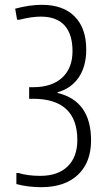

<svg xmlns="http://www.w3.org/2000/svg" viewBox="-20 -770 443 797"><path d="M151 7Q126 7 100 4Q74 1 48 -6V-52H56Q95 -40 147 -40Q220 -40 260.5 -79Q301 -118 301 -189Q301 -274 255 -317Q209 -360 117 -360H101V-408H117Q195 -408 238 -447.5Q281 -487 281 -558Q281 -628 248 -664.5Q215 -701 149 -701Q111 -701 60 -688H51L43 -734Q103 -750 154 -750Q242 -750 290 -701.5Q338 -653 338 -564Q338 -495 307 -449Q276 -403 219 -387V-384Q358 -351 358 -187Q358 -96 303.5 -44.5Q249 7 151 7Z"/></svg>

Font: Encode Sans Compressed
Style: Light
Weight: 300
Designer: Pablo Impallari, Andres Torresi
Foundry: Pablo Impallari, Andres Torresi
Version: Version 1.000; ttfautohint (v1.00) -l 8 -r 50 -G 200 -x 14 -